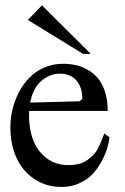

<svg xmlns="http://www.w3.org/2000/svg" viewBox="-20 -701 475 730"><path d="M295.9 -496.1 85.9 -625 139.6 -680.7 325.2 -496.1ZM396.5 -178.7Q394 -159.7 387.5 -137.5Q380.9 -115.2 366.7 -88.4Q352.5 -61.5 333 -40.3Q313.5 -19 282.5 -4.6Q251.5 9.8 214.8 9.8Q154.8 9.8 109.9 -20.8Q64.9 -51.3 42.2 -102.1Q19.5 -152.8 19.5 -216.3Q19.5 -250 27.3 -283.9Q35.2 -317.9 51.5 -349.4Q67.9 -380.9 91.1 -405Q114.3 -429.2 147.5 -443.8Q180.7 -458.5 219.7 -458.5Q244.6 -458.5 267.6 -453.6Q290.5 -448.7 313.2 -435.8Q335.9 -422.9 352.5 -403.3Q369.1 -383.8 379.4 -351.8Q389.6 -319.8 389.6 -279.3H90.8Q90.3 -273.9 90.3 -261.7Q90.3 -210.4 106 -168.9Q121.6 -127.4 156.5 -100.3Q191.4 -73.2 240.2 -73.2Q262.2 -73.2 280.3 -77.9Q298.3 -82.5 311.8 -92.3Q325.2 -102.1 335 -111.8Q344.7 -121.6 352.8 -137.7Q360.8 -153.8 365.5 -164.6Q370.1 -175.3 376.5 -193.4ZM207 -420.9Q169.9 -420.9 137.7 -393.8Q105.5 -366.7 94.7 -311L283.2 -315.9L293 -325.7Q293 -368.7 270.8 -394.8Q248.5 -420.9 207 -420.9Z"/></svg>

Font: Happy Times at the IKOB
Style: Regular
Weight: 400
Designer: Lucas Le Bihan
Foundry: Lucas Le Bihan
Version: Version 1.000;PS 1.0;hotconv 1.0.88;makeotf.lib2.5.647800